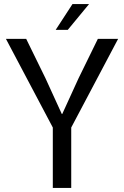

<svg xmlns="http://www.w3.org/2000/svg" viewBox="-20 -918 605 938"><path d="M238 -295 9 -728H108L202 -536L282 -361H284L364 -536L458 -728H557L328 -295V0H238ZM252 -772 334 -898H415L311 -772Z"/></svg>

Font: Murecho
Style: Regular
Weight: 400
Designer: Neil Summerour
Foundry: Positype
Version: Version 1.010; ttfautohint (v1.8.3)